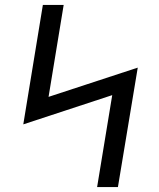

<svg xmlns="http://www.w3.org/2000/svg" viewBox="-20 -755 640 775"><path d="M372 0 433 -371 74 -253 153 -735H237L176 -364L536 -482L456 0Z"/></svg>

Font: Iosevka SS04 Extended Oblique
Style: Regular
Weight: 400
Width: 7
Italic angle: -9°
Monospace: yes
Designer: Belleve Invis
Foundry: Belleve Invis
Version: Version 19.0.0; ttfautohint (v1.8.4)